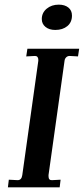

<svg xmlns="http://www.w3.org/2000/svg" viewBox="-20 -807 361 827"><path d="M56 -31Q73 -31 76 -53L145 -545V-550Q145 -557 141.5 -561.5Q138 -566 131 -566L93 -564L98 -597H321L316 -564L280 -566Q271 -566 265 -560Q259 -554 258 -545L189 -53V-48Q189 -30 204 -31L241 -33L237 0H14L18 -33ZM160 -725Q160 -752 181 -769.5Q202 -787 233 -787Q259 -787 274.5 -774.5Q290 -762 290 -740Q290 -711 270 -694.5Q250 -678 218 -678Q192 -678 176 -691Q160 -704 160 -725Z"/></svg>

Font: Unna Medium
Style: Italic
Weight: 500
Italic angle: -8.05°
Designer: Jorge de Buen Unna
Foundry: Omnibus-Type
Version: Version 2.008